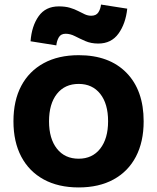

<svg xmlns="http://www.w3.org/2000/svg" viewBox="-20 -810 690 842"><path d="M325 12Q236 12 171.8 -23Q107.6 -58.1 73.3 -123Q39 -188 39 -278Q39 -369 73.3 -433.5Q107.5 -497.9 171.7 -533Q235.9 -568 325.2 -568Q459 -568 534.5 -491Q610 -414 610 -277.8Q610 -188 576 -123Q542 -58 478 -23Q414 12 325 12ZM325 -114Q385 -114 419.5 -158.1Q454 -202.3 454 -278.3Q454 -355 419.5 -398.5Q385 -442 325 -442Q264.2 -442 229.6 -398.3Q195 -354.5 195 -277.9Q195 -202 229.6 -158Q264.2 -114 325 -114ZM227 -611 114 -629Q119 -696 149.5 -739Q180 -782 238 -782Q266 -782 286.5 -776Q307 -770 323 -761.5Q339 -753 352.5 -747Q366 -741 380 -741Q402 -741 411.5 -756Q421 -771 423 -790L538 -772Q531 -706 499.5 -662.5Q468 -619 411 -619Q379 -619 354 -630Q329 -641 308.5 -651.5Q288 -662 268 -662Q247 -662 238 -646.5Q229 -631 227 -611Z"/></svg>

Font: Azeret Mono Thin
Style: Regular
Weight: 100
Designer: Martin Vácha
Foundry: Displaay
Version: Version 1.002